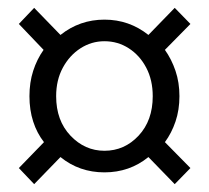

<svg xmlns="http://www.w3.org/2000/svg" viewBox="-20 -574 532 489"><path d="M67 -105 28 -146 92 -212Q74 -235 64.5 -264.5Q55 -294 55 -329Q55 -364 64.5 -393.5Q74 -423 91 -447L28 -513L67 -554L134 -485Q183 -524 246 -524Q309 -524 358 -485L425 -554L465 -513L400 -447Q417 -423 427 -393.5Q437 -364 437 -329Q437 -294 427 -264.5Q417 -235 400 -212L465 -146L425 -105L358 -174Q310 -135 246 -135Q182 -135 134 -174ZM246 -190Q297 -190 333 -228.5Q369 -267 369 -329Q369 -370 352.5 -401.5Q336 -433 308 -451Q280 -469 246 -469Q213 -469 185 -451Q157 -433 140 -401.5Q123 -370 123 -329Q123 -267 159.5 -228.5Q196 -190 246 -190Z"/></svg>

Font: Assistant
Style: Regular
Weight: 400
Designer: Hebrew By Ben Nathan, Latin by Paul Hunt
Version: Version 3.000